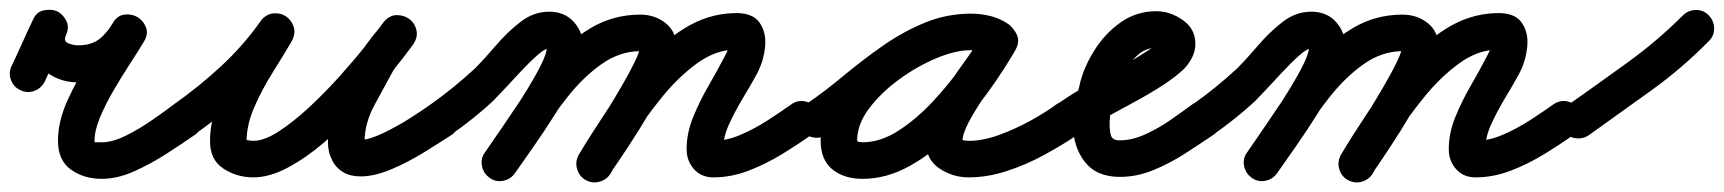

<svg xmlns="http://www.w3.org/2000/svg" viewBox="-38 -322 3537 394"><path d="M4 -137Q-10 -143 -15.5 -158Q-21 -173 -14 -187Q-3 -210 7.5 -233.5Q18 -257 29 -280Q37 -297 51.5 -300.5Q66 -304 79 -299Q91 -293 98 -279.5Q105 -266 97 -249Q92 -237 102.5 -233Q113 -229 122 -229Q148 -229 164 -240.5Q180 -252 193 -274Q202 -290 217 -292Q232 -294 244 -287Q256 -280 261.5 -266Q267 -252 257 -236Q245 -216 228 -190Q211 -164 194.5 -135.5Q178 -107 167 -80.5Q156 -54 156 -33Q156 -30 157 -30Q158 -30 171 -30Q193 -30 221 -44Q249 -58 275.5 -76.5Q302 -95 319 -108Q319 -108 319 -108Q319 -108 319 -108Q332 -117 347.5 -114Q363 -111 372 -99Q381 -86 378 -70.5Q375 -55 363 -46Q337 -28 304.5 -7Q272 14 237.5 29.5Q203 45 171 45Q134 45 107.5 26Q81 7 81 -33Q81 -73 100.5 -116Q120 -159 146 -199.5Q172 -240 193 -274Q202 -290 217 -292Q232 -294 244 -287Q256 -280 261.5 -266Q267 -252 257 -236Q234 -197 201 -175Q168 -153 122 -153Q88 -153 61.5 -171Q35 -189 24.5 -217.5Q14 -246 29 -280Q36 -297 50.5 -300.5Q65 -304 78 -298Q91 -292 98 -279Q105 -266 97 -249Q86 -225 75.5 -202Q65 -179 54 -155Q47 -141 32.5 -135.5Q18 -130 4 -137Z M309 -56Q300 -69 303 -84Q306 -99 319 -108Q369 -143 415.5 -186Q462 -229 497 -279Q508 -293 522.5 -294.5Q537 -296 548 -289Q560 -281 564.5 -267.5Q569 -254 561 -238Q544 -209 522 -174Q500 -139 484 -102.5Q468 -66 468 -32Q468 -32 467 -34Q466 -35 472.5 -34Q479 -33 482 -33Q504 -33 533.5 -52Q563 -71 595.5 -101Q628 -131 658.5 -165Q689 -199 712.5 -228.5Q736 -258 748 -275Q759 -290 774 -290Q789 -290 800 -281Q812 -273 816 -258.5Q820 -244 808 -230Q798 -217 787.5 -204.5Q777 -192 770 -178Q770 -178 770 -179Q770 -179 770 -179Q752 -146 731 -107.5Q710 -69 710 -30Q710 -27 710 -27Q710 -27 710 -28Q710 -28 710 -28Q713 -22 709.5 -24Q706 -26 702.5 -30.5Q699 -35 702 -35Q719 -35 747.5 -48.5Q776 -62 803.5 -79.5Q831 -97 846 -108Q859 -117 874.5 -114Q890 -111 899 -99Q908 -86 905 -70.5Q902 -55 890 -46Q867 -31 834 -10.5Q801 10 766 25Q731 40 702 40Q681 40 666.5 31.5Q652 23 644 8Q644 8 644 8Q644 7 644 7Q635 -9 635 -30Q635 -80 658 -126Q681 -172 704 -215Q704 -215 704 -215Q704 -216 704 -216Q714 -232 726 -247Q738 -262 750 -276Q761 -291 776 -291Q791 -291 802 -283Q813 -275 816.5 -260.5Q820 -246 810 -231Q792 -206 763.5 -171Q735 -136 700 -99Q665 -62 627.5 -30Q590 2 552.5 22Q515 42 482 42Q448 42 420.5 24Q393 6 393 -32Q393 -74 410 -116.5Q427 -159 451 -199Q475 -239 495 -276Q504 -291 519 -292Q534 -293 546 -285Q558 -278 563.5 -264Q569 -250 559 -235Q519 -180 468 -132.5Q417 -85 361 -46Q348 -37 333 -40Q318 -43 309 -56Z M836 -56Q827 -68 830 -83.5Q833 -99 846 -108Q894 -142 936 -181Q956 -201 979.5 -228.5Q1003 -256 1030 -277Q1057 -298 1089 -298Q1121 -298 1140 -276.5Q1159 -255 1159 -224Q1159 -200 1143 -164.5Q1127 -129 1103.5 -91.5Q1080 -54 1056.5 -20.5Q1033 13 1019 33Q1019 33 1019 33Q1019 33 1019 33Q1010 46 994.5 49Q979 52 967 43Q954 34 951 18.5Q948 3 957 -9Q965 -21 980 -42.5Q995 -64 1013 -90.5Q1031 -117 1047 -143.5Q1063 -170 1073.5 -191.5Q1084 -213 1084 -224Q1084 -225 1083 -226.5Q1082 -228 1087 -224Q1088 -223 1089 -223Q1081 -223 1064.5 -208.5Q1048 -194 1029.5 -174Q1011 -154 995 -137Q979 -120 973 -114Q934 -78 888 -46Q876 -37 860.5 -40Q845 -43 836 -56ZM1019 33Q1010 46 994.5 49Q979 52 967 43Q954 34 951 18.5Q948 3 957 -9Q986 -50 1018 -98.5Q1050 -147 1088.5 -191.5Q1127 -236 1173.5 -264Q1220 -292 1276 -292Q1306 -292 1328 -274.5Q1350 -257 1350 -225Q1350 -202 1334.5 -167Q1319 -132 1296 -93Q1273 -54 1250.5 -20Q1228 14 1214 34Q1214 34 1214 34Q1214 34 1214 34Q1206 47 1191 50.5Q1176 54 1163 45Q1150 37 1146.5 22Q1143 7 1152 -6Q1159 -17 1173.5 -40Q1188 -63 1205.5 -91.5Q1223 -120 1239 -147.5Q1255 -175 1265 -196Q1275 -217 1275 -225Q1275 -224 1276 -223Q1276 -222 1277 -220Q1281 -214 1279 -215.5Q1277 -217 1276 -217Q1234 -217 1196.5 -190.5Q1159 -164 1127 -123.5Q1095 -83 1068 -40.5Q1041 2 1019 33Q1019 33 1019 33Q1019 33 1019 33ZM1215 34Q1207 47 1192 51Q1177 55 1163 47Q1150 39 1146 24Q1142 9 1150 -5Q1174 -45 1206.5 -94Q1239 -143 1279 -188.5Q1319 -234 1366 -263.5Q1413 -293 1466 -295Q1505 -297 1520 -276.5Q1535 -256 1532 -226Q1529 -196 1515 -170Q1503 -148 1487 -121.5Q1471 -95 1458.5 -68Q1446 -41 1446 -16Q1446 -19 1443 -23Q1436 -32 1427 -32Q1426 -32 1426 -33Q1453 -33 1482 -45.5Q1511 -58 1538 -75.5Q1565 -93 1586 -108Q1586 -108 1586 -108Q1586 -108 1586 -108Q1599 -117 1614 -114Q1629 -111 1638 -98Q1647 -85 1644 -70Q1641 -55 1628 -46Q1600 -26 1566.5 -5.5Q1533 15 1497.5 28.5Q1462 42 1426 42Q1401 42 1386 25Q1371 8 1371 -16Q1371 -49 1384.5 -82Q1398 -115 1416 -146Q1434 -177 1449 -206Q1455 -217 1458 -226Q1459 -228 1458.5 -231.5Q1458 -235 1460 -233Q1462 -230 1466 -225Q1470 -220 1468 -220Q1429 -219 1391 -191Q1353 -163 1319.5 -121.5Q1286 -80 1259 -38Q1232 4 1215 34Q1215 34 1215 34Q1215 34 1215 34Z M1658 -46Q1646 -37 1630.5 -40Q1615 -43 1606 -56Q1597 -68 1600 -83.5Q1603 -99 1616 -108Q1654 -134 1693 -166.5Q1732 -199 1773.5 -228Q1815 -257 1860 -275.5Q1905 -294 1955 -294Q1975 -294 1995 -289Q2015 -284 2032 -272Q2046 -261 2047.5 -246.5Q2049 -232 2041 -221Q2034 -209 2020.5 -204.5Q2007 -200 1991 -209Q1974 -219 1953 -219Q1923 -219 1883.5 -202.5Q1844 -186 1807 -159Q1770 -132 1745.5 -99.5Q1721 -67 1721 -34Q1721 -29 1721 -29Q1717 -34 1721.5 -32Q1726 -30 1732 -30Q1769 -30 1806 -54Q1843 -78 1877 -114.5Q1911 -151 1937.5 -189Q1964 -227 1980 -256Q1989 -272 2004 -275Q2019 -278 2031 -271Q2043 -264 2049 -250Q2055 -236 2046 -220Q2037 -203 2019 -177.5Q2001 -152 1982 -124Q1963 -96 1950 -71.5Q1937 -47 1937 -32Q1937 -30 1935.5 -33Q1934 -36 1935 -36Q1938 -34 1942.5 -33.5Q1947 -33 1950 -33Q1979 -33 2012 -45Q2045 -57 2076 -74Q2107 -91 2130 -108Q2130 -108 2130 -108Q2130 -108 2130 -108Q2143 -117 2158.5 -114Q2174 -111 2183 -99Q2192 -86 2189 -70.5Q2186 -55 2174 -46Q2143 -25 2105.5 -4.5Q2068 16 2028 29Q1988 42 1950 42Q1917 42 1889.5 23.5Q1862 5 1862 -32Q1862 -60 1875 -89Q1888 -118 1907.5 -147Q1927 -176 1947 -203.5Q1967 -231 1980 -256Q1989 -272 2004 -275Q2019 -278 2031 -271Q2043 -264 2049 -250Q2055 -236 2046 -220Q2024 -181 1991 -135Q1958 -89 1916.5 -48Q1875 -7 1828 19Q1781 45 1732 45Q1694 45 1670 25.5Q1646 6 1646 -34Q1646 -73 1665.5 -111Q1685 -149 1718.5 -182Q1752 -215 1792.5 -240Q1833 -265 1874.5 -279.5Q1916 -294 1953 -294Q1994 -294 2029 -273Q2044 -264 2045 -249.5Q2046 -235 2038 -223Q2031 -210 2017 -205Q2003 -200 1988 -210Q1981 -216 1972 -217.5Q1963 -219 1955 -219Q1914 -219 1874.5 -201Q1835 -183 1798 -155.5Q1761 -128 1726 -98.5Q1691 -69 1658 -46Q1658 -46 1658 -46Q1658 -46 1658 -46Z M2121 -56Q2112 -68 2115 -83.5Q2118 -99 2131 -108Q2177 -140 2227.5 -166Q2278 -192 2325 -223Q2329 -226 2332.5 -228.5Q2336 -231 2339 -234Q2341 -236 2340.5 -236Q2340 -236 2340 -234Q2340 -233 2340 -232Q2340 -239 2340.5 -232Q2341 -225 2341 -224Q2343 -220 2341.5 -222Q2340 -224 2335 -224Q2313 -224 2295.5 -208Q2278 -192 2266.5 -170.5Q2255 -149 2251 -130Q2251 -130 2250 -129Q2250 -127 2250 -127Q2245 -112 2242 -97Q2239 -82 2239 -66Q2239 -53 2242 -43.5Q2245 -34 2260 -34Q2285 -34 2312.5 -46.5Q2340 -59 2365 -76.5Q2390 -94 2409 -108Q2409 -108 2409 -108Q2409 -108 2409 -108Q2422 -117 2437.5 -114Q2453 -111 2462 -99Q2471 -86 2468 -70.5Q2465 -55 2453 -46Q2425 -27 2394 -7Q2363 13 2329 27Q2295 41 2260 41Q2212 41 2188 10Q2164 -21 2164 -66Q2164 -88 2168 -108Q2172 -128 2178 -149Q2178 -149 2178 -147Q2177 -146 2177 -146Q2185 -182 2207 -217.5Q2229 -253 2261.5 -276Q2294 -299 2335 -299Q2363 -299 2389 -281Q2415 -263 2415 -232Q2415 -218 2409 -205.5Q2403 -193 2393 -182Q2377 -166 2349.5 -148Q2322 -130 2289.5 -112.5Q2257 -95 2226 -78Q2195 -61 2173 -46Q2161 -37 2145.5 -40Q2130 -43 2121 -56Z M2400 -56Q2391 -68 2394 -83.5Q2397 -99 2410 -108Q2458 -142 2500 -181Q2520 -201 2543.5 -228.5Q2567 -256 2594 -277Q2621 -298 2653 -298Q2685 -298 2704 -276.5Q2723 -255 2723 -224Q2723 -200 2707 -164.5Q2691 -129 2667.5 -91.5Q2644 -54 2620.5 -20.5Q2597 13 2583 33Q2583 33 2583 33Q2583 33 2583 33Q2574 46 2558.5 49Q2543 52 2531 43Q2518 34 2515 18.5Q2512 3 2521 -9Q2529 -21 2544 -42.5Q2559 -64 2577 -90.5Q2595 -117 2611 -143.5Q2627 -170 2637.5 -191.5Q2648 -213 2648 -224Q2648 -225 2647 -226.5Q2646 -228 2651 -224Q2652 -223 2653 -223Q2645 -223 2628.5 -208.5Q2612 -194 2593.5 -174Q2575 -154 2559 -137Q2543 -120 2537 -114Q2498 -78 2452 -46Q2440 -37 2424.5 -40Q2409 -43 2400 -56ZM2583 33Q2574 46 2558.5 49Q2543 52 2531 43Q2518 34 2515 18.5Q2512 3 2521 -9Q2550 -50 2582 -98.5Q2614 -147 2652.5 -191.5Q2691 -236 2737.5 -264Q2784 -292 2840 -292Q2870 -292 2892 -274.5Q2914 -257 2914 -225Q2914 -202 2898.5 -167Q2883 -132 2860 -93Q2837 -54 2814.5 -20Q2792 14 2778 34Q2778 34 2778 34Q2778 34 2778 34Q2770 47 2755 50.5Q2740 54 2727 45Q2714 37 2710.5 22Q2707 7 2716 -6Q2723 -17 2737.5 -40Q2752 -63 2769.5 -91.5Q2787 -120 2803 -147.5Q2819 -175 2829 -196Q2839 -217 2839 -225Q2839 -224 2840 -223Q2840 -222 2841 -220Q2845 -214 2843 -215.5Q2841 -217 2840 -217Q2798 -217 2760.5 -190.5Q2723 -164 2691 -123.5Q2659 -83 2632 -40.5Q2605 2 2583 33Q2583 33 2583 33Q2583 33 2583 33ZM2779 34Q2771 47 2756 51Q2741 55 2727 47Q2714 39 2710 24Q2706 9 2714 -5Q2738 -45 2770.5 -94Q2803 -143 2843 -188.5Q2883 -234 2930 -263.5Q2977 -293 3030 -295Q3069 -297 3084 -276.5Q3099 -256 3096 -226Q3093 -196 3079 -170Q3067 -148 3051 -121.5Q3035 -95 3022.5 -68Q3010 -41 3010 -16Q3010 -19 3007 -23Q3000 -32 2991 -32Q2990 -32 2990 -33Q3017 -33 3046 -45.5Q3075 -58 3102 -75.5Q3129 -93 3150 -108Q3150 -108 3150 -108Q3150 -108 3150 -108Q3163 -117 3178 -114Q3193 -111 3202 -98Q3211 -85 3208 -70Q3205 -55 3192 -46Q3164 -26 3130.5 -5.5Q3097 15 3061.5 28.5Q3026 42 2990 42Q2965 42 2950 25Q2935 8 2935 -16Q2935 -49 2948.5 -82Q2962 -115 2980 -146Q2998 -177 3013 -206Q3019 -217 3022 -226Q3023 -228 3022.5 -231.5Q3022 -235 3024 -233Q3026 -230 3030 -225Q3034 -220 3032 -220Q2993 -219 2955 -191Q2917 -163 2883.5 -121.5Q2850 -80 2823 -38Q2796 4 2779 34Q2779 34 2779 34Q2779 34 2779 34Z M3170 -54Q3161 -67 3164 -82Q3167 -97 3179 -106Q3240 -149 3301.5 -193.5Q3363 -238 3415 -290Q3415 -290 3415 -290Q3415 -290 3415 -290Q3426 -301 3441.5 -301.5Q3457 -302 3468 -291Q3479 -280 3479.5 -264.5Q3480 -249 3469 -238Q3414 -182 3350 -136Q3286 -90 3223 -45Q3210 -36 3194.5 -38.5Q3179 -41 3170 -54Z"/></svg>

Font: FRB American Cursive Guidelines Arrows Extrabold
Style: Bold Italic
Weight: 800
Italic angle: -25°
Version: Version 2.0;Modular Font Editor K font №1